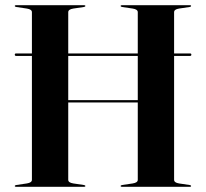

<svg xmlns="http://www.w3.org/2000/svg" viewBox="-20 -720 794 740"><path d="M243 -27Q243 -16 262.5 -13L303 -7Q309 -6 309 -3Q309 0 304 0H42Q37 0 37 -3Q37 -6 43 -7L83.5 -13Q103 -16 103 -27V-504.5H42Q37 -504.5 37 -509.5Q37 -514 42 -514H103V-673Q103 -684 83.5 -687L43 -693Q37 -694 37 -697Q37 -700 42 -700H304Q309 -700 309 -697Q309 -694 303 -693L262.5 -687Q243 -684 243 -673V-514H511V-673Q511 -684 491.5 -687L451 -693Q445 -694 445 -697Q445 -700 450 -700H712Q716.5 -700 716.5 -697Q716.5 -694 710.5 -693L670 -687Q651 -684 651 -673V-514H712.5Q717.5 -514 717.5 -509.5Q717.5 -504.5 712.5 -504.5H651V-27Q651 -16 670 -13L710.5 -7Q716.5 -6 716.5 -3Q716.5 0 712 0H450Q445 0 445 -3Q445 -6 451 -7L491.5 -13Q511 -16 511 -27V-325H243ZM243 -334H511V-504.5H243Z"/></svg>

Font: Fraunces 144pt SemiBold
Style: Regular
Weight: 600
Version: Version 1.000;[0bf87f6ff]